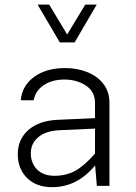

<svg xmlns="http://www.w3.org/2000/svg" viewBox="-20 -792 579 818"><path d="M140.1 -772.5H189.5L266.1 -645L343.3 -772.5H392.1L297.9 -611.3H234.9ZM446.3 -353V0H392.6L385.3 -86.9Q344.7 -39.1 299.3 -16.8Q253.9 5.4 201.7 5.4Q134.8 5.4 95.2 -33.7Q55.7 -72.8 55.7 -135.7Q55.7 -197.8 100.8 -238Q146 -278.3 228.5 -281.7L384.8 -288.6V-353Q384.8 -401.9 345.9 -427.5Q307.1 -453.1 254.4 -453.1Q201.7 -453.1 166 -429Q130.4 -404.8 123.5 -364.7H68.4Q74.2 -427.2 125.7 -464.6Q177.2 -502 256.8 -502Q309.6 -502 352.5 -484.6Q395.5 -467.3 420.9 -434.1Q446.3 -400.9 446.3 -353ZM111.3 -139.6Q111.3 -96.7 138.2 -69.8Q165 -43 211.9 -43Q262.2 -43 301.3 -64.7Q340.3 -86.4 384.8 -137.7V-244.1L233.9 -237.3Q174.8 -234.4 143.1 -207.5Q111.3 -180.7 111.3 -139.6Z"/></svg>

Font: Estedad-FD Light
Style: Regular
Weight: 300
Designer: Amin Abedi
Version: Version 7.3